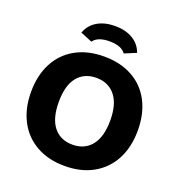

<svg xmlns="http://www.w3.org/2000/svg" viewBox="-160 -1049 1115 1192"><g transform="rotate(20 398.0 -453.0)"><path d="M46 -353Q46 -463 89 -544.5Q132 -626 211.5 -670Q291 -714 399 -714Q507 -714 586.5 -670Q666 -626 708.5 -544.5Q751 -463 751 -353Q751 -243 708 -161.5Q665 -80 585.5 -35.5Q506 9 399 9Q291 9 211.5 -35.5Q132 -80 89 -161.5Q46 -243 46 -353ZM569 -353Q569 -461 523.5 -517Q478 -573 399 -573Q319 -573 274 -517.5Q229 -462 229 -353Q229 -244 274 -188Q319 -132 399 -132Q479 -132 524 -188.5Q569 -245 569 -353ZM582 -805 505 -773Q476 -814 398 -814Q320 -814 291 -773L214 -805Q233 -858 281 -886.5Q329 -915 398 -915Q467 -915 515 -886.5Q563 -858 582 -805Z"/></g></svg>

Font: wassup Sans
Style: Black
Weight: 900
Version: Version 2.001